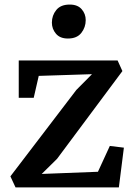

<svg xmlns="http://www.w3.org/2000/svg" viewBox="-20 -820 587 840"><path d="M382.5 -495.5 149.5 -488 127.5 -392H62V-555.5H494.5L515.5 -509L229.5 -125L162.5 -59L408.5 -68.5L460.5 -181.5L522 -174L500 0H48L25.5 -48.5L314 -426.5ZM276.5 -651.5Q242.5 -651.5 224.8 -672.5Q207 -693.5 207 -721Q207 -752.5 226.2 -776.2Q245.5 -800 284.5 -800H285.5Q319.5 -800 337.2 -779.8Q355 -759.5 355 -732Q355 -700.5 335.8 -676Q316.5 -651.5 277.5 -651.5Z"/></svg>

Font: Merriweather SemiBold
Style: Regular
Weight: 600
Version: Version 2.100